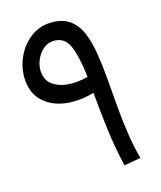

<svg xmlns="http://www.w3.org/2000/svg" viewBox="-105 -755 700 837"><g transform="rotate(-15 245.5 -337.0)"><path d="M353 5Q332 -83 321.5 -169.5Q311 -256 304 -335Q256 -321 210 -321Q132 -320 81 -361.5Q30 -403 30 -480Q30 -530 52.5 -575.5Q75 -621 115 -650Q155 -679 208 -679Q259 -679 290.5 -655Q322 -631 339 -589.5Q356 -548 364.5 -495Q373 -442 378 -384Q383 -323 388.5 -256.5Q394 -190 403.5 -126Q413 -62 428 -8ZM106 -492Q106 -445 139 -422Q172 -399 223 -399Q258 -399 297 -409Q287 -499 266.5 -549Q246 -599 197 -599Q170 -599 149.5 -582.5Q129 -566 117.5 -541Q106 -516 106 -492Z"/></g></svg>

Font: Go Noto Current
Style: Regular
Weight: 400
Designer: Monotype Design Team
Foundry: Monotype Imaging Inc.
Version: Version 2.007; ttfautohint (v1.8) -l 8 -r 50 -G 200 -x 14 -D